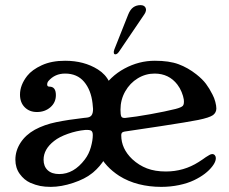

<svg xmlns="http://www.w3.org/2000/svg" viewBox="-20 -719 894 749"><path d="M98 -6Q74 -17 57 -40.5Q40 -64 40 -96Q40 -131 60 -162Q80 -193 116 -213Q153 -233 199.5 -242.5Q246 -252 307 -259L317 -260Q331 -261 337 -269Q343 -277 343 -294L341 -316Q335 -368 308 -400Q281 -432 234 -432Q194 -432 169 -403Q164 -397 164 -389Q164 -381 173 -381Q198 -381 198 -348Q198 -319 176.5 -300.5Q155 -282 124 -282Q95 -282 76.5 -300.5Q58 -319 58 -350Q58 -387 86 -423Q105 -447 143 -464.5Q181 -482 234 -482Q308 -482 362 -448Q392 -429 406 -400Q420 -371 423.5 -335Q427 -299 427 -237Q427 -199 417 -164Q407 -129 388.5 -99Q370 -69 344 -47L339 -43Q312 -21 265.5 -5.5Q219 10 178 10Q155 10 137 6.5Q119 3 98 -6ZM311 -97Q327 -118 334.5 -145Q342 -172 342 -192Q342 -205 336 -209Q330 -213 312 -212Q279 -209 245 -197Q211 -185 191 -169Q150 -137 150 -96Q150 -70 166 -55Q182 -40 211 -40Q268 -40 311 -97ZM445 -33Q391 -68 365.5 -119Q340 -170 340 -237Q340 -309 374.5 -365Q409 -421 465.5 -451.5Q522 -482 584 -482Q640 -482 676.5 -468.5Q713 -455 746 -429Q770 -410 783.5 -392Q797 -374 809 -350Q816 -337 820 -321.5Q824 -306 824 -296Q824 -280 811 -270Q797 -260 753 -251Q713 -243 608 -227L481 -208Q463 -206 458 -203Q453 -200 453 -191Q453 -139 496 -98Q522 -74 553.5 -62Q585 -50 627 -50Q697 -50 755 -87Q764 -93 771 -97.5Q778 -102 783 -106Q791 -111 797 -114.5Q803 -118 808 -118Q814 -118 818 -113.5Q822 -109 822 -102Q822 -88 809 -71Q785 -39 737 -16Q712 -4 678.5 3Q645 10 609 10Q563 10 521.5 -0.5Q480 -11 445 -33ZM665 -294Q688 -300 693.5 -306.5Q699 -313 697 -331Q695 -344 688.5 -360Q682 -376 672 -389Q639 -432 583 -432Q548 -432 517.5 -413.5Q487 -395 468.5 -362.5Q450 -330 450 -291Q450 -272 453 -265Q456 -258 469 -259Q508 -263 566.5 -273.5Q625 -284 665 -294ZM426 -526 480 -662Q488 -682 500 -690.5Q512 -699 528 -699Q543 -699 548 -688.5Q553 -678 543 -663L444 -517Q437 -507 430 -507Q425 -507 424 -512.5Q423 -518 426 -526Z"/></svg>

Font: Raigarh
Style: Regular
Weight: 400
Designer: jaikishan Patel
Foundry: MagicType
Version: Version 1.000;FEAKit 1.0